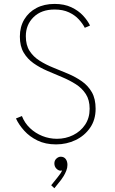

<svg xmlns="http://www.w3.org/2000/svg" viewBox="-20 -748 602 1005"><path d="M273.4 7.8Q217.8 7.8 176.3 -12.5Q134.8 -32.7 106.7 -64Q78.6 -95.2 63.5 -127.9L94.7 -140.6Q108.9 -104 137 -77.4Q165 -50.8 201.7 -36.1Q238.3 -21.5 278.3 -21.5Q323.7 -21.5 362.8 -40.8Q401.9 -60.1 425.5 -95.2Q449.2 -130.4 449.2 -178.7Q449.2 -224.6 429.4 -255.4Q409.7 -286.1 377.2 -306.9Q344.7 -327.6 305.7 -344Q266.6 -360.4 227.5 -377.2Q188.5 -394 156 -416.7Q123.5 -439.5 103.8 -472.9Q84 -506.3 84 -556.6Q84 -607.4 106.9 -646Q129.9 -684.6 170.7 -706.1Q211.4 -727.5 265.6 -727.5Q316.4 -727.5 353.5 -710Q390.6 -692.4 414.8 -666.3Q439 -640.1 451.2 -614.3L423.8 -602.5Q413.1 -624 392.8 -646.2Q372.6 -668.5 341.1 -683.3Q309.6 -698.2 265.6 -698.2Q196.3 -698.2 155.8 -658.4Q115.2 -618.7 115.2 -558.6Q115.2 -511.7 135 -481.2Q154.8 -450.7 187.3 -430.2Q219.7 -409.7 258.8 -394Q297.9 -378.4 336.9 -361.8Q376 -345.2 408.4 -322.5Q440.9 -299.8 460.7 -265.4Q480.5 -231 480.5 -178.7Q480.5 -120.6 451.4 -78.9Q422.4 -37.1 375.2 -14.6Q328.1 7.8 273.4 7.8ZM264.6 237.3 248 221.7 280.3 181.6Q290.5 168.9 296.6 159.9Q302.7 150.9 305.2 143.3Q307.6 135.7 306.6 127.9L319.3 126Q315.9 134.8 310.5 140.1Q305.2 145.5 297.9 145.5Q286.1 145.5 275.4 134.8Q264.6 124 264.6 107.4Q264.6 91.8 275.4 82Q286.1 72.3 297.9 72.3Q314.9 72.3 324 84.5Q333 96.7 333 115.2Q333 130.4 326.9 145.8Q320.8 161.1 313 173.8Q305.2 186.5 299.8 193.4Z"/></svg>

Font: Reddit Mono ExtraLight
Style: Regular
Weight: 250
Monospace: yes
Designer: Stephen Hutchings
Foundry: Reddit
Version: Version 1.014